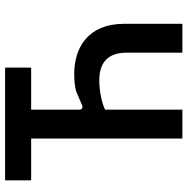

<svg xmlns="http://www.w3.org/2000/svg" viewBox="-11 -729 740 758"><g transform="rotate(-90 359.0 -350.0)"><path d="M530 -221V0H644V-230C644 -373 549 -427 446 -427C425 -427 398 -425 379 -420L325 -397C313 -391 305 -396 305 -408V-597H471V-700H26V-597H191V0H305V-305C329 -317 374 -328 422 -328C488 -328 530 -296 530 -221Z"/></g></svg>

Font: Finlandica Medium
Style: Regular
Weight: 500
Designer: Niklas Ekholm, Juho Hiilivirta, Jaakko Suomalainen
Foundry: Helsinki Type Studio
Version: Version 2.000;Glyphs 3.2 (3202)